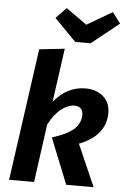

<svg xmlns="http://www.w3.org/2000/svg" viewBox="-63 -1029 699 1073"><g transform="rotate(5 286.0 -492.0)"><path d="M525.9 -983.9 571.8 -923.8 417 -799.8H331.1L209 -923.8L267.1 -983.9L383.8 -900.9ZM275.9 -756.8 233.9 -455.1Q307.6 -545.9 410.2 -545.9Q473.6 -545.9 511.7 -511.5Q549.8 -477.1 549.8 -420.9Q549.8 -293 400.9 -234.9L503.9 0H350.1L247.1 -256.8Q333 -283.2 369.4 -317.1Q405.8 -351.1 405.8 -397.9Q405.8 -420.4 393.1 -432.6Q380.4 -444.8 357.9 -444.8Q322.3 -444.8 284.2 -415.3Q246.1 -385.7 214.8 -326.2L169.9 0H29.8L133.8 -741.2Z"/></g></svg>

Font: FiraGO SemiBold
Style: Italic
Weight: 600
Italic angle: -8°
Designer: bBox Type GmbH
Foundry: bBox Type GmbH
Version: Version 1.001;PS 001.001;hotconv 1.0.88;makeotf.lib2.5.64775